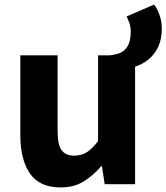

<svg xmlns="http://www.w3.org/2000/svg" viewBox="-20 -806 728 840"><path d="M566 -513 460 -564Q482 -566 503 -573.5Q524 -581 538 -603.5Q552 -626 552 -670Q552 -689 546 -705.5Q540 -722 534 -734L654 -786Q668 -769 678 -740Q688 -711 688 -681Q688 -635 672 -601Q656 -567 628.5 -545Q601 -523 566 -513ZM245 14Q153 14 111 -47Q69 -108 69 -214V-564H232V-234Q232 -173 249.5 -149Q267 -125 304 -125Q336 -125 360 -140Q384 -155 409 -189V-564H571V0H438L426 -79H423Q387 -37 345 -11.5Q303 14 245 14Z"/></svg>

Font: Noto Sans JP ExtraBold
Style: Regular
Weight: 800
Designer: Ryoko NISHIZUKA  (kana, bopomofo & ideographs); Paul D. Hunt (Latin, Greek & Cyrillic); Sandoll Communications , Soo-you
Foundry: Adobe
Version: Version 2.004-H2;hotconv 1.0.118;makeotfexe 2.5.65603